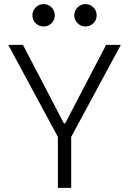

<svg xmlns="http://www.w3.org/2000/svg" viewBox="-20 -911 626 931"><path d="M260.7 0V-247.1L20 -693.4H91.3L290 -312.5H295.9L494.6 -693.4H565.9L325.2 -247.1V0ZM191.4 -782.7Q168.9 -782.7 153.1 -798.3Q137.2 -814 137.2 -836.4Q137.2 -859.4 153.1 -875.2Q168.9 -891.1 191.4 -891.1Q213.9 -891.1 229.7 -875.2Q245.6 -859.4 245.6 -836.4Q245.6 -814 229.7 -798.3Q213.9 -782.7 191.4 -782.7ZM394.5 -782.7Q372.1 -782.7 356.2 -798.3Q340.3 -814 340.3 -836.4Q340.3 -859.4 356.2 -875.2Q372.1 -891.1 394.5 -891.1Q417 -891.1 432.9 -875.2Q448.7 -859.4 448.7 -836.4Q448.7 -814 432.9 -798.3Q417 -782.7 394.5 -782.7Z"/></svg>

Font: Cascadia Code NF Light
Style: Regular
Weight: 300
Monospace: yes
Designer: Aaron Bell
Foundry: Saja Typeworks
Version: Version 2404.023; ttfautohint (v1.8.4)